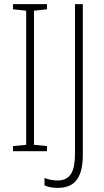

<svg xmlns="http://www.w3.org/2000/svg" viewBox="-20 -734 504 932"><path d="M208 0V-25L145 -31V-682L208 -689V-714H43V-689L107 -682V-31L43 -25V0ZM261 178C347 178 382 123 382 16V-714H344V11C344 95 324 142 259 142C236 142 214 137 196 130V166C213 174 235 178 261 178Z"/></svg>

Font: Noto Sans Gurmukhi Condensed ExtraLight
Style: Regular
Weight: 200
Width: 3
Designer: Jelle Bosma - Monotype Design Team
Foundry: Monotype Imaging Inc.
Version: Version 2.004